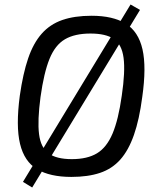

<svg xmlns="http://www.w3.org/2000/svg" viewBox="-20 -773 706 853"><path d="M560 -753 602 -729 123 60 82 35ZM387 -703Q482 -703 538.5 -668Q595 -633 613 -554Q631 -475 612 -342Q599 -242 575 -173.5Q551 -105 514.5 -64Q478 -23 424.5 -5Q371 13 297 13Q202 13 145 -21Q88 -55 69 -134Q50 -213 68 -348Q82 -446 105 -513.5Q128 -581 165 -623Q202 -665 256.5 -684Q311 -703 387 -703ZM382 -624Q312 -624 268.5 -598.5Q225 -573 200 -511.5Q175 -450 160 -342Q146 -237 153.5 -177Q161 -117 196 -91.5Q231 -66 299 -66Q368 -66 411 -92Q454 -118 480 -179.5Q506 -241 521 -348Q537 -456 529 -516Q521 -576 485.5 -600Q450 -624 382 -624Z"/></svg>

Font: Exo 2
Style: Italic
Weight: 400
Italic angle: -8°
Designer: Natanael Gama
Foundry: Natanael Gama
Version: Version 2.010